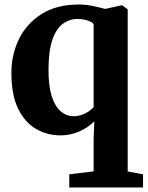

<svg xmlns="http://www.w3.org/2000/svg" viewBox="-20 -589 654 851"><path d="M287 242V183.5L395 170.5V23L398 -51.5Q381 -34 357.5 -19.8Q334 -5.5 306 2.8Q278 11 247.5 11Q189 11 139.5 -17.8Q90 -46.5 60.2 -107.5Q30.5 -168.5 30.5 -266Q30.5 -347.5 64.2 -416.2Q98 -485 164.5 -527Q231 -569 329 -569Q361 -569 393.8 -562Q426.5 -555 446 -549.5L516.5 -565H522.5L546 -547.5V171L614 183.5V242ZM306 -74Q326 -74 343.2 -80.2Q360.5 -86.5 373.8 -95.8Q387 -105 395 -113.5V-482Q389 -491 368.5 -498Q348 -505 323.5 -505Q288 -505 258.8 -483.8Q229.5 -462.5 212.5 -413.8Q195.5 -365 195 -282Q194.5 -209.5 209 -163.5Q223.5 -117.5 248.8 -95.8Q274 -74 306 -74Z"/></svg>

Font: Merriweather 20pt ExtraBold
Style: Regular
Weight: 800
Version: Version 2.100